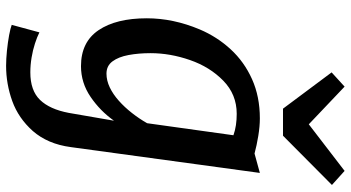

<svg xmlns="http://www.w3.org/2000/svg" viewBox="-274 -601 1122 614"><g transform="rotate(90 287.0 -294.0)"><path d="M190.5 247.5Q169 247.5 142 244.8Q115 242 92.2 237.8Q69.5 233.5 59.5 229.5L83.5 141Q98.5 148.5 119.2 155.2Q140 162 164 166Q188 170 211.5 170Q269.5 170 299.5 139Q329.5 108 341 47L366 -97.5Q335 -53.5 290 -22.8Q245 8 191.5 8Q114.5 8 76.5 -48.2Q38.5 -104.5 38.5 -202.5Q38.5 -287 74 -371.5Q97.5 -427 137.5 -470.5Q177.5 -514 233.2 -539Q289 -564 358.5 -564Q384 -564 414.5 -559Q445 -554 471 -547L533 -564L450.5 40Q445.5 78 432.5 108.2Q419.5 138.5 399 162Q358 208 303.2 227.8Q248.5 247.5 190.5 247.5ZM215.5 -73.5Q237.5 -73.5 259.5 -84Q281.5 -94.5 302.2 -113Q323 -131.5 341.2 -154.8Q359.5 -178 374 -203.5L412.5 -479.5Q397 -485 380 -487.5Q363 -490 344 -490Q282 -490 238 -447Q194 -404 172 -340.5Q150 -277 150 -214.5Q150 -176 156 -144Q162 -112 176.2 -92.8Q190.5 -73.5 215.5 -73.5ZM327.5 -638 211.5 -793.5 257 -835 377.5 -720.5 526.5 -835 571.5 -794.5 414 -638Z"/></g></svg>

Font: Koeln Type Sans
Style: Italic
Weight: 400
Italic angle: -7.5°
Designer: Eben Sorkin
Foundry: Eben Sorkin
Version: Version 2.001